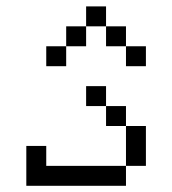

<svg xmlns="http://www.w3.org/2000/svg" viewBox="-20 -770 540 602"><path d="M437.5 -562.5V-625H375V-562.5ZM62.5 -312.5Q62.5 -312.5 62.5 -187.5H375V-250H125V-312.5ZM375 -250H437.5Q437.5 -250 437.5 -375H375Q375 -375 375 -250ZM375 -375V-437.5H312.5V-375ZM312.5 -437.5V-500H250V-437.5ZM187.5 -625H125V-562.5H187.5ZM187.5 -625H250V-687.5H187.5ZM375 -625V-687.5H312.5V-625ZM250 -687.5H312.5V-750H250Z"/></svg>

Font: UnifontExMono
Style: Regular
Weight: 500
Version: Version 15.0.06